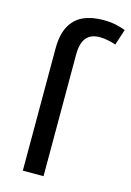

<svg xmlns="http://www.w3.org/2000/svg" viewBox="-117 -824 603 883"><g transform="rotate(15 184.5 -382.5)"><path d="M266.6 -684.6Q225.1 -684.6 203.6 -659.2Q182.1 -633.8 182.1 -578.1V0H83.5V-580.1Q83.5 -647.9 105.7 -688.5Q127.9 -729 168 -747.1Q208 -765.1 262.2 -765.1Q296.9 -765.1 322.8 -759.3Q348.6 -753.4 368.7 -746.1L344.2 -670.4Q328.6 -675.8 308.3 -680.2Q288.1 -684.6 266.6 -684.6Z"/></g></svg>

Font: Open Sans Medium
Style: Regular
Weight: 500
Designer: Monotype Design Team
Foundry: Monotype Imaging Inc.
Version: Version 3.000